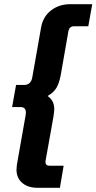

<svg xmlns="http://www.w3.org/2000/svg" viewBox="-20 -766 462 920"><path d="M59 46Q59 39 61 23L103 -215Q104 -219 104 -227Q104 -253 78 -253H38L57 -359H97Q112 -359 122 -368.5Q132 -378 135 -397L177 -635Q186 -686 224.5 -716Q263 -746 317 -746H422L403 -640H333Q323 -640 316.5 -634Q310 -628 308 -618L271 -406Q264 -369 251 -346Q238 -323 208 -306Q225 -294 232.5 -278.5Q240 -263 240 -243Q240 -234 236 -206L198 6V11Q198 19 202.5 23.5Q207 28 215 28H285L267 134H162Q114 134 86.5 110.5Q59 87 59 46Z"/></svg>

Font: Niramit
Style: Bold Italic
Weight: 700
Italic angle: -10°
Designer: Katatrad Aksorn Co.,Ltd.
Foundry: Cadson Demak Co.,Ltd.
Version: Version 1.001; ttfautohint (v1.6)